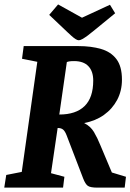

<svg xmlns="http://www.w3.org/2000/svg" viewBox="-25 -859 597 879"><path d="M-5.5 0 3.6 -58 74.6 -72 145.8 -576 75.8 -590 83.5 -648H334.1Q392.7 -648 437.7 -634.8Q482.7 -621.7 508 -588.4Q533.3 -555.1 533.3 -494.3Q533.3 -443.1 511.4 -401.7Q489.4 -360.4 450.8 -332.9Q412.2 -305.4 360.3 -295.6Q389.4 -280.9 405 -254.8Q420.6 -228.6 435 -193L487.1 -69.3L551.7 -49.7L545.8 0H421.5Q388.7 0 377.2 -8.1Q365.7 -16.2 355.7 -42.1L279.8 -239.9Q272.4 -258.9 263.5 -266Q254.7 -273.1 238.9 -273.1L208.5 -66.1L269.8 -49.7L263.7 0ZM246.5 -334.7Q322.6 -334.7 362.2 -373.3Q401.8 -411.9 401.8 -490.3Q401.8 -532.6 379.7 -555.9Q357.7 -579.3 314.2 -579.3Q300 -579.3 292.6 -578Q285.2 -576.8 281 -574.8ZM335.8 -674.7Q329.2 -674.7 320.6 -680.3Q311.9 -685.9 302.5 -694.5Q293.2 -703 283.7 -711.8L200.3 -790.9L241 -838.7L350.4 -777.9L478.4 -837.2L502.2 -798.3L411.1 -723.8Q392.5 -708.1 377.7 -697.1Q362.9 -686.2 352.5 -680.4Q342.2 -674.7 335.8 -674.7Z"/></svg>

Font: Faustina Light
Style: Italic
Weight: 300
Italic angle: -8°
Designer: Alfonso Garcia
Foundry: http://www.omnibus-type.com
Version: Version 1.200